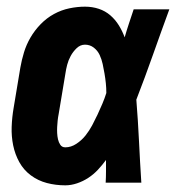

<svg xmlns="http://www.w3.org/2000/svg" viewBox="-20 -548 540 576"><path d="M176 8Q147 8 120.5 1Q94 -6 72.5 -22Q51 -38 38 -61.5Q25 -85 19.5 -112Q14 -139 15 -167.5Q16 -196 21 -225L41 -345Q45 -368 52 -391Q59 -414 71.5 -435.5Q84 -457 102 -475.5Q120 -494 142 -506Q164 -518 188 -523Q212 -528 235 -528Q257 -528 276.5 -521.5Q296 -515 311 -502Q326 -489 336.5 -472Q347 -455 354 -436Q360 -457 367 -478Q374 -499 381 -520H488Q463 -452 439 -384Q415 -316 389 -249Q394 -187 397 -124.5Q400 -62 404 0H297Q298 -17 298 -34Q298 -51 298 -68Q287 -53 274 -39Q261 -25 245 -14.5Q229 -4 211 2Q193 8 176 8ZM176 -106Q193 -106 209 -116.5Q225 -127 236.5 -141.5Q248 -156 256.5 -172Q265 -188 272.5 -204Q280 -220 287 -236.5Q294 -253 299 -269Q299 -284 297.5 -298.5Q296 -313 293.5 -327.5Q291 -342 288 -356Q285 -370 279 -383Q273 -396 261.5 -405Q250 -414 235 -414Q221 -414 210 -403.5Q199 -393 192 -380Q185 -367 181.5 -353.5Q178 -340 176 -326L156 -206Q154 -196 153 -186.5Q152 -177 151.5 -167.5Q151 -158 151.5 -148.5Q152 -139 154 -130Q156 -121 161 -113.5Q166 -106 176 -106Z"/></svg>

Font: Iosevka Term Curly Heavy
Style: Italic
Weight: 900
Italic angle: -9°
Designer: Belleve Invis
Foundry: Belleve Invis
Version: Version 32.3.0